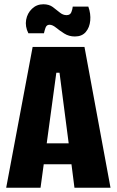

<svg xmlns="http://www.w3.org/2000/svg" viewBox="-20 -880 547 900"><path d="M9 0 133 -660H376L498 0H329L315 -110H185L170 0ZM244 -539 199 -208H302L259 -539ZM331 -709Q303 -709 281 -723Q259 -737 242.5 -750.5Q226 -764 212 -764Q198 -764 193 -749Q188 -734 186 -724H113Q97 -756 102.5 -787Q108 -818 130 -839Q152 -860 183 -860Q210 -860 227.5 -847Q245 -834 260 -821.5Q275 -809 292 -809Q309 -809 314.5 -823Q320 -837 321 -849H394Q406 -816 403 -783.5Q400 -751 382 -730Q364 -709 331 -709Z"/></svg>

Font: Bricolage Grotesque 12pt Condensed ExtraBold
Style: Regular
Weight: 800
Width: 3
Designer: Mathieu Triay
Foundry: Atelier Triay
Version: Version 1.001; ttfautohint (v1.8.4.7-5d5b);gftools[0.9.33.de